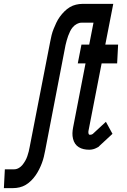

<svg xmlns="http://www.w3.org/2000/svg" viewBox="-85 -760 655 990"><path d="M-65 210 -60 113H-12Q0 113 11.5 106.5Q23 100 31 90Q39 80 45.5 68.5Q52 57 56 45Q60 33 63 21.5Q66 10 68 -2L174 -546Q177 -562 181 -578.5Q185 -595 191.5 -611Q198 -627 205.5 -643Q213 -659 223.5 -673.5Q234 -688 247 -701Q260 -714 275 -723Q290 -732 307 -736Q324 -740 340 -740H458L439 -643H335Q323 -643 311 -636.5Q299 -630 290.5 -620Q282 -610 276.5 -598.5Q271 -587 266.5 -575Q262 -563 259 -551.5Q256 -540 253 -528L148 16Q145 32 141 48.5Q137 65 131 81Q125 97 117 113Q109 129 99 143.5Q89 158 76 171Q63 184 48 193Q33 202 16 206Q-1 210 -18 210ZM375 12Q360 12 346.5 9Q333 6 321.5 -1Q310 -8 302.5 -19Q295 -30 291.5 -44.5Q288 -59 288.5 -73.5Q289 -88 292 -103L356 -433H316L335 -530H375L416 -740H499L458 -530H524L519 -433H439L371 -84Q370 -78 371.5 -71.5Q373 -65 379 -65Q383 -65 386.5 -66Q390 -67 393 -69L461 -132L495 -70L427 -7Q425 -4 421.5 -2Q418 0 414 2Q405 7 395 9.5Q385 12 375 12Z"/></svg>

Font: Lode Term
Style: Bold Italic
Weight: 700
Italic angle: -11°
Monospace: yes
Designer: Belleve Invis
Foundry: Belleve Invis
Version: Version 29.2.0